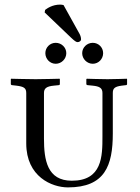

<svg xmlns="http://www.w3.org/2000/svg" viewBox="-20 -804 608 834"><path d="M256 -782C252 -783 246 -784 241 -784C207 -784 184 -767 176 -761L174 -750L288 -641C304 -626 311 -621 317 -621C325 -621 332 -627 332 -632C332 -639 331 -646 326 -656ZM275 10C436 10 470 -85 470 -224V-400C470 -420 478 -428 509 -432L526 -434C530 -434 532 -436 532 -439V-460L531 -462C531 -462 475 -460 447 -460C417 -460 357 -462 357 -462L355 -460V-439C355 -436 358 -434 362 -434L382 -432C412 -429 425 -422 425 -400V-211C425 -125 424 -19 292 -19C185 -19 171 -109 171 -202V-400C171 -420 182 -429 214 -432L234 -434C238 -434 240 -436 240 -439V-460L239 -462C239 -462 163 -460 135 -460C104 -460 28 -462 28 -462L27 -460V-439C27 -436 30 -434 33 -434L51 -432C83 -428 94 -422 94 -400V-181C94 -36 206 10 275 10ZM337 -573C337 -548 358 -527 383 -527C408 -527 428 -548 428 -573C428 -598 408 -618 383 -618C358 -618 337 -598 337 -573ZM177 -573C177 -548 197 -527 222 -527C247 -527 268 -548 268 -573C268 -598 247 -618 222 -618C197 -618 177 -598 177 -573Z"/></svg>

Font: Linux Libertine O C
Style: Regular
Weight: 400
Designer: Philipp H. Poll
Foundry: Philipp H. Poll
Version: Version 4.0.3